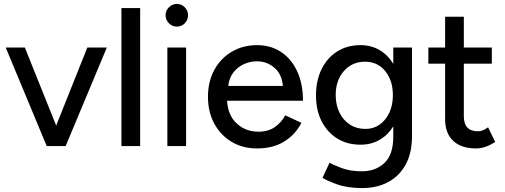

<svg xmlns="http://www.w3.org/2000/svg" viewBox="-20 -741 2560 974"><path d="M217 0 9 -500H106L265 -104L423 -500H522L313 0Z M596 0V-700H691V0Z M829 0V-500H924V0ZM877 -606Q854 -606 837 -623Q820 -640 820 -664Q820 -687 837 -704Q854 -721 877 -721Q901 -721 917.5 -704Q934 -687 934 -664Q934 -640 917.5 -623Q901 -606 877 -606Z M1284 12Q1211 12 1155 -21.5Q1099 -55 1067 -114Q1035 -173 1035 -250Q1035 -327 1067 -386Q1099 -445 1155.5 -478.5Q1212 -512 1285 -512Q1353 -512 1405.5 -477.5Q1458 -443 1487.5 -379.5Q1517 -316 1517 -230H1132Q1136 -156 1181 -114.5Q1226 -73 1291 -73Q1341 -73 1374.5 -96.5Q1408 -120 1427 -156L1509 -118Q1479 -59 1422.5 -23.5Q1366 12 1284 12ZM1283 -430Q1249 -430 1217 -415.5Q1185 -401 1163.5 -373Q1142 -345 1138 -305H1415Q1410 -365 1372 -397.5Q1334 -430 1283 -430Z M1809 -7Q1741 -7 1690.5 -38.5Q1640 -70 1611.5 -126Q1583 -182 1583 -257Q1583 -333 1611.5 -390.5Q1640 -448 1690.5 -480Q1741 -512 1809 -512Q1863 -512 1905.5 -487Q1948 -462 1975 -417V-500H2070V-50Q2070 36 2037.5 94.5Q2005 153 1948.5 183Q1892 213 1818 213Q1742 213 1689.5 194Q1637 175 1616 161L1652 84Q1671 96 1714.5 112Q1758 128 1816 128Q1885 128 1930 86Q1975 44 1975 -48V-100Q1948 -56 1905.5 -31.5Q1863 -7 1809 -7ZM1833 -87Q1895 -87 1934 -135.5Q1973 -184 1973 -259Q1973 -333 1934 -380.5Q1895 -428 1832 -428Q1766 -428 1724.5 -380.5Q1683 -333 1683 -259Q1683 -209 1702 -170Q1721 -131 1755 -109Q1789 -87 1833 -87Z M2395 12Q2320 12 2279 -26.5Q2238 -65 2238 -137V-418H2153V-500H2238V-656H2333V-500H2475V-418H2333V-151Q2333 -75 2405 -75Q2416 -75 2427 -79Q2438 -83 2456 -95L2492 -21Q2442 12 2395 12Z"/></svg>

Font: Figtree Medium
Style: Regular
Weight: 500
Designer: Erik Kennedy
Foundry: Erik Kennedy
Version: Version 2.001; ttfautohint (v1.8.4.7-5d5b);gftools[0.9.27]